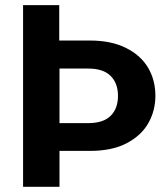

<svg xmlns="http://www.w3.org/2000/svg" viewBox="-20 -719 648 739"><path d="M68.8 0V-699.2H208V-563H326.2Q407.2 -563 464.1 -534.9Q521 -506.8 549.6 -459Q578.1 -411.1 578.1 -350.1Q578.1 -293.9 551.5 -246.1Q524.9 -198.2 468.5 -168.2Q412.1 -138.2 326.2 -138.2H209V0ZM209 -245.1H319.8Q377 -245.1 405.5 -272.9Q434.1 -300.8 434.1 -350.1Q434.1 -398.9 405.5 -427Q377 -455.1 319.8 -455.1H209Z"/></svg>

Font: Poppins SemiBold
Style: Regular
Weight: 600
Designer: Ninad Kale (Devanagari), Jonny Pinhorn (Latin)
Foundry: Indian Type Foundry
Version: 4.004